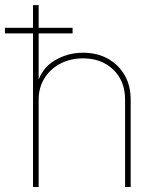

<svg xmlns="http://www.w3.org/2000/svg" viewBox="-53 -748 623 768"><path d="M101.6 -349.6V0H79.1V-727.5H101.6V-412.1H95.7Q113.3 -474.6 165.3 -505.9Q217.3 -537.1 279.3 -537.1Q335.4 -537.1 378.2 -513.4Q420.9 -489.7 445.3 -447.8Q469.7 -405.8 469.7 -349.6V0H447.3V-349.6Q447.3 -423.8 400.4 -469.2Q353.5 -514.6 279.3 -514.6Q228.5 -514.6 188.2 -493.4Q147.9 -472.2 124.8 -434.8Q101.6 -397.5 101.6 -349.6ZM-33.2 -614.3V-636.7H237.3V-614.3Z"/></svg>

Font: Inter 24pt Thin
Style: Regular
Weight: 250
Designer: Rasmus Andersson
Foundry: rsms
Version: Version 4.001;git-66647c0bb